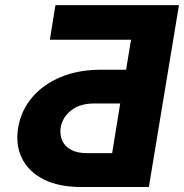

<svg xmlns="http://www.w3.org/2000/svg" viewBox="-20 -749 737 769"><path d="M576.2 0H304.7Q215.8 0 155.5 -30.3Q95.2 -60.5 68.4 -114Q41.5 -167.5 52.7 -237.3Q64.5 -307.1 109.1 -359.4Q153.8 -411.6 224.1 -440.7Q294.4 -469.7 383.3 -469.7H484.9L504.9 -589.8H179.7L202.1 -728.5H696.8ZM429.2 -135.7 461.4 -334.5H359.4Q300.8 -335 265.6 -307.4Q230.5 -279.8 223.1 -238.8Q218.8 -210.4 228.8 -187Q238.8 -163.6 263.4 -149.7Q288.1 -135.7 327.1 -135.7Z"/></svg>

Font: Inter 17pt ExtraBold
Style: Italic
Weight: 800
Italic angle: -9.3988°
Version: Version 4.001;git-66647c0bb